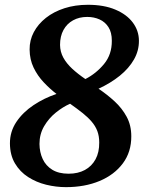

<svg xmlns="http://www.w3.org/2000/svg" viewBox="-20 -771 615 802"><path d="M255.5 10.7Q214.2 10.7 172.8 0.6Q131.4 -9.6 97.3 -31.6Q63.3 -53.5 42.6 -88.3Q21.9 -123 21.5 -171.7Q21.2 -221 48.3 -261.6Q75.5 -302.1 120.1 -331.8Q164.6 -361.5 216 -378.6Q188.2 -400 162.5 -427.3Q136.7 -454.6 120.4 -488.5Q104 -522.4 103.7 -564.2Q103.3 -602.9 121.2 -636.8Q139.2 -670.6 171.8 -696.4Q204.5 -722.2 249.2 -736.6Q293.9 -751 347.2 -751Q414.4 -751 461.9 -730.8Q509.5 -710.7 534.8 -676.7Q560 -642.8 560.3 -601.4Q560.7 -559.4 539.6 -522.5Q518.5 -485.5 480.5 -454.7Q442.4 -423.9 391.5 -400.4Q427.7 -376.2 458.8 -347.5Q490 -318.8 509.2 -283.1Q528.4 -247.4 528.4 -202.1Q528.8 -136.2 493.1 -88.5Q457.5 -40.8 395.9 -15Q334.3 10.7 255.5 10.7ZM336.6 -440.8Q381.8 -463.9 414.6 -503.7Q447.5 -543.5 447.1 -600.7Q447.1 -635.8 433 -657.7Q418.9 -679.6 395.7 -689.9Q372.5 -700.3 344.4 -700.3Q310.7 -700.3 285.1 -686.1Q259.5 -672 245.2 -645.9Q230.8 -619.8 230.8 -583.3Q231.2 -554.6 244.5 -530.3Q257.8 -506 281.5 -484Q305.3 -462 336.6 -440.8ZM266.4 -45.4Q305.8 -45.4 334.6 -61Q363.3 -76.6 379.1 -105.7Q394.9 -134.8 394.5 -175.8Q394.5 -202.6 386.5 -223.8Q378.4 -244.9 362.6 -263.2Q346.9 -281.5 324.4 -299.3Q301.9 -317.2 272.8 -337.7Q243.1 -324.8 213.4 -300.9Q183.8 -277 164.3 -243.8Q144.9 -210.6 144.9 -169.7Q145.3 -134.8 158.4 -106.7Q171.5 -78.5 198.4 -61.9Q225.4 -45.4 266.4 -45.4Z"/></svg>

Font: Merriweather 7pt Light
Style: Italic
Weight: 300
Italic angle: -7.8°
Designer: Eben Sorkin
Foundry: Eben Sorkin
Version: Version 2.200;gftools[0.9.31]